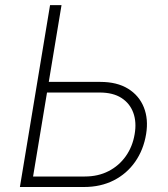

<svg xmlns="http://www.w3.org/2000/svg" viewBox="-20 -748 674 768"><path d="M160.2 -420.4H381.3Q448.2 -420.4 492.4 -393.1Q536.6 -365.7 555.4 -318.6Q574.2 -271.5 564.5 -211.9Q554.2 -148.9 520.8 -101.1Q487.3 -53.2 435.1 -26.6Q382.8 0 315.9 0H59.6L180.2 -727.5H226.1L112.3 -42H319.3Q372.6 -42 414.3 -63.5Q456.1 -85 483.2 -123.3Q510.3 -161.6 518.6 -211.4Q526.9 -259.3 513.2 -296.9Q499.5 -334.5 465.8 -356.2Q432.1 -377.9 378.4 -377.9H152.8Z"/></svg>

Font: Inter ExtraLight
Style: Italic
Weight: 250
Italic angle: -9.3988°
Designer: Rasmus Andersson
Foundry: rsms
Version: Version 4.001;git-66647c0bb